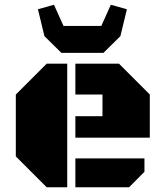

<svg xmlns="http://www.w3.org/2000/svg" viewBox="-20 -786 690 806"><path d="M175.8 0 46.4 -129.4V-389.2L175.8 -518.6H262.2V0ZM296.4 -208V-298.3H410.2V-389.2H296.4V-518.6H479.5L608.9 -389.2V-208ZM296.4 0V-121.1H586.4V-64.9L522 0ZM237.8 -564 166.5 -634.3 139.2 -747.1 206.5 -766.1 246.6 -677.2H405.3L445.3 -766.1L512.7 -747.1L485.4 -634.3L414.1 -564Z"/></svg>

Font: Black Ops One
Style: Regular
Weight: 400
Designer: James Grieshaber, Eben Sorkin
Foundry: Sorkin Type Co.
Version: Version 1.004; ttfautohint (v1.8.4.7-5d5b)